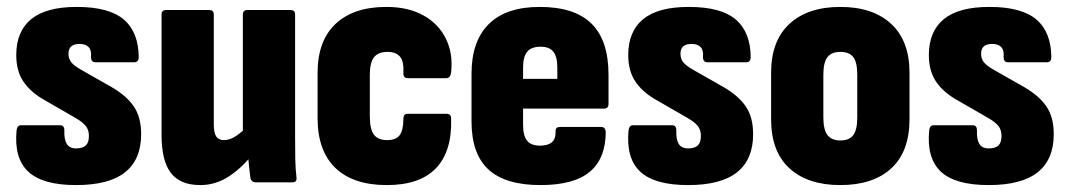

<svg xmlns="http://www.w3.org/2000/svg" viewBox="-20 -527 3089 555"><path d="M200 8Q103 8 61.5 -31Q20 -70 28 -151Q30 -165 41 -165H154Q166 -165 166 -150Q165 -124 173 -111Q181 -98 200 -98Q219 -98 228 -106.5Q237 -115 237 -134Q237 -152 227.5 -163.5Q218 -175 195 -188L103 -241Q66 -263 46.5 -293Q27 -323 27 -368Q27 -436 70 -471.5Q113 -507 202 -507Q296 -507 338.5 -470Q381 -433 381 -360Q380 -347 368 -347H256Q249 -347 246 -351Q243 -355 243 -362Q245 -381 236.5 -390.5Q228 -400 210 -400Q194 -400 186 -393Q178 -386 178 -372Q178 -357 186 -347Q194 -337 215 -325L303 -275Q346 -250 367 -219Q388 -188 388 -139Q388 -66 341.5 -29Q295 8 200 8Z M559 8Q501 8 474 -27Q447 -62 447 -137V-485Q447 -498 460 -498H585Q598 -498 598 -485V-168Q598 -143 605 -132.5Q612 -122 627 -122Q644 -122 661 -133Q678 -144 694 -161L712 -84Q684 -46 644.5 -19Q605 8 559 8ZM719 0Q708 0 704 -11Q702 -27 699.5 -50Q697 -73 697 -92L682 -137V-485Q682 -498 695 -498H820Q833 -498 833 -485V-130Q833 -98 833.5 -68.5Q834 -39 837 -14Q839 0 825 0Z M1098 8Q1001 8 949.5 -41.5Q898 -91 898 -186V-316Q898 -409 950 -458Q1002 -507 1097 -507Q1160 -507 1204 -482.5Q1248 -458 1269 -415Q1290 -372 1284 -318Q1282 -301 1270 -301H1159Q1146 -301 1146 -315Q1148 -349 1136.5 -363Q1125 -377 1100 -377Q1074 -377 1061.5 -362Q1049 -347 1049 -310V-192Q1049 -153 1061 -137.5Q1073 -122 1099 -122Q1125 -122 1135.5 -136.5Q1146 -151 1146 -183Q1146 -198 1158 -198H1271Q1284 -198 1284 -184Q1287 -90 1240.5 -41Q1194 8 1098 8Z M1542 8Q1441 8 1392 -37Q1343 -82 1343 -176V-314Q1343 -408 1393 -457.5Q1443 -507 1540 -507Q1641 -507 1690 -458.5Q1739 -410 1739 -311V-227Q1739 -213 1726 -213H1492V-166Q1492 -135 1503.5 -120.5Q1515 -106 1541 -106Q1564 -106 1575.5 -116Q1587 -126 1586 -149Q1586 -160 1599 -160H1718Q1729 -160 1731 -147Q1731 -69 1685 -30.5Q1639 8 1542 8ZM1492 -299H1591V-332Q1591 -363 1579.5 -377.5Q1568 -392 1543 -392Q1516 -392 1504 -377.5Q1492 -363 1492 -332Z M1969 8Q1872 8 1830.5 -31Q1789 -70 1797 -151Q1799 -165 1810 -165H1923Q1935 -165 1935 -150Q1934 -124 1942 -111Q1950 -98 1969 -98Q1988 -98 1997 -106.5Q2006 -115 2006 -134Q2006 -152 1996.5 -163.5Q1987 -175 1964 -188L1872 -241Q1835 -263 1815.5 -293Q1796 -323 1796 -368Q1796 -436 1839 -471.5Q1882 -507 1971 -507Q2065 -507 2107.5 -470Q2150 -433 2150 -360Q2149 -347 2137 -347H2025Q2018 -347 2015 -351Q2012 -355 2012 -362Q2014 -381 2005.5 -390.5Q1997 -400 1979 -400Q1963 -400 1955 -393Q1947 -386 1947 -372Q1947 -357 1955 -347Q1963 -337 1984 -325L2072 -275Q2115 -250 2136 -219Q2157 -188 2157 -139Q2157 -66 2110.5 -29Q2064 8 1969 8Z M2409 8Q2315 8 2262 -40.5Q2209 -89 2209 -182V-317Q2209 -409 2262 -458Q2315 -507 2409 -507Q2503 -507 2556 -458Q2609 -409 2609 -317V-182Q2609 -89 2556.5 -40.5Q2504 8 2409 8ZM2409 -121Q2435 -121 2446.5 -136.5Q2458 -152 2458 -187V-311Q2458 -347 2446.5 -362Q2435 -377 2409 -377Q2384 -377 2372 -362Q2360 -347 2360 -311V-187Q2360 -152 2372 -136.5Q2384 -121 2409 -121Z M2838 8Q2741 8 2699.5 -31Q2658 -70 2666 -151Q2668 -165 2679 -165H2792Q2804 -165 2804 -150Q2803 -124 2811 -111Q2819 -98 2838 -98Q2857 -98 2866 -106.5Q2875 -115 2875 -134Q2875 -152 2865.5 -163.5Q2856 -175 2833 -188L2741 -241Q2704 -263 2684.5 -293Q2665 -323 2665 -368Q2665 -436 2708 -471.5Q2751 -507 2840 -507Q2934 -507 2976.5 -470Q3019 -433 3019 -360Q3018 -347 3006 -347H2894Q2887 -347 2884 -351Q2881 -355 2881 -362Q2883 -381 2874.5 -390.5Q2866 -400 2848 -400Q2832 -400 2824 -393Q2816 -386 2816 -372Q2816 -357 2824 -347Q2832 -337 2853 -325L2941 -275Q2984 -250 3005 -219Q3026 -188 3026 -139Q3026 -66 2979.5 -29Q2933 8 2838 8Z"/></svg>

Font: Sofia Sans Condensed Black
Style: Regular
Weight: 900
Designer: Botio Nikoltchev, Ani Petrova
Foundry: lettersoup
Version: Version 4.101